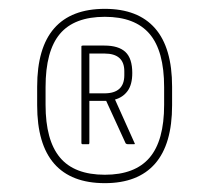

<svg xmlns="http://www.w3.org/2000/svg" viewBox="-20 -719 474 434"><path d="M217 -305Q141 -305 102.5 -349Q64 -393 64 -481V-523Q64 -611 102.5 -655Q141 -699 217 -699Q292 -699 330.5 -655Q369 -611 369 -523V-481Q369 -393 330.5 -349Q292 -305 217 -305ZM217 -324Q285 -324 318 -362.5Q351 -401 351 -482V-522Q351 -604 318 -642.5Q285 -681 217 -681Q148 -681 115.5 -642.5Q83 -604 83 -522V-482Q83 -402 115.5 -363Q148 -324 217 -324ZM167 -393Q164 -393 164 -396V-614Q164 -616 167 -616H216Q248 -616 263.5 -601.5Q279 -587 279 -554Q279 -528 268.5 -513.5Q258 -499 240 -494L284 -396Q286 -393 283 -393H269Q266 -393 264 -395L220 -491H182V-396Q182 -393 180 -393ZM182 -508H216Q261 -508 261 -549V-558Q261 -598 216 -598H182Z"/></svg>

Font: Sofia Sans Condensed Thin
Style: Regular
Weight: 250
Version: Version 4.100